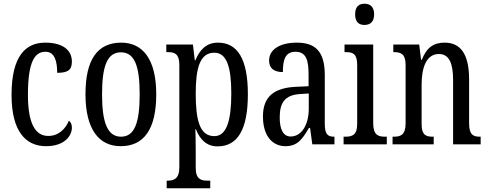

<svg xmlns="http://www.w3.org/2000/svg" viewBox="-20 -775 2623 1031"><path d="M227 10C328 10 366 -47 366 -89C366 -108 360 -119 350 -127C332 -84 296 -45 239 -45C164 -45 130 -123 130 -266C130 -445 167 -497 224 -497C274 -497 287 -446 287 -384C343 -384 366 -398 366 -444C366 -509 313 -546 223 -546C121 -546 42 -479 42 -265C42 -70 118 10 227 10Z M628 10C753 10 819 -81 819 -269C819 -456 747 -546 631 -546C504 -546 439 -456 439 -269C439 -81 511 10 628 10ZM630 -41C556 -41 528 -119 528 -269C528 -418 555 -494 629 -494C704 -494 730 -418 730 -269C730 -119 704 -41 630 -41Z M875 236H1109V195H1092C1061 195 1031 187 1031 128V33C1031 -13 1030 -52 1029 -81H1032C1054 -25 1090 11 1148 11C1254 11 1311 -76 1311 -269C1311 -461 1254 -546 1150 -546C1088 -546 1052 -507 1029 -451H1026L1016 -536H873V-495H883C917 -495 943 -486 943 -427V123C943 186 913 195 881 195H875ZM1131 -44C1053 -44 1031 -128 1031 -272C1031 -409 1053 -492 1131 -492C1197 -492 1222 -416 1222 -273C1222 -128 1197 -44 1131 -44Z M1513 10C1580 10 1605 -31 1639 -88H1645L1657 0H1776V-41H1773C1737 -41 1724 -57 1724 -113V-372C1724 -499 1673 -546 1574 -546C1484 -546 1425 -510 1425 -450C1425 -409 1450 -388 1499 -388C1499 -453 1511 -497 1567 -497C1626 -497 1637 -448 1637 -373V-312L1572 -309C1451 -304 1392 -256 1392 -150C1392 -41 1446 10 1513 10ZM1541 -42C1500 -42 1482 -82 1482 -144C1482 -223 1509 -265 1592 -270L1638 -273V-191C1638 -106 1600 -42 1541 -42Z M1937 -641C1966 -641 1989 -656 1989 -698C1989 -740 1966 -755 1937 -755C1908 -755 1887 -740 1887 -698C1887 -656 1908 -641 1937 -641ZM1825 0H2057V-41H2047C2008 -41 1984 -52 1984 -115V-536H1830V-495H1840C1877 -495 1898 -484 1898 -425V-110C1898 -51 1873 -41 1835 -41H1825Z M2088 0H2309V-41H2304C2269 -41 2244 -48 2244 -108V-321C2244 -405 2266 -485 2337 -485C2393 -485 2413 -432 2413 -347V0H2561V-41H2557C2522 -41 2499 -50 2499 -113V-349C2499 -486 2452 -546 2368 -546C2310 -546 2272 -522 2245 -454H2241L2231 -536H2092V-495H2097C2131 -495 2158 -486 2158 -427V-113C2158 -50 2131 -41 2095 -41H2088Z"/></svg>

Font: Noto Serif Lao ExtCond
Style: Regular
Weight: 400
Width: 2
Designer: Monotype Design Team
Foundry: Monotype Imaging Inc.
Version: Version 2.004